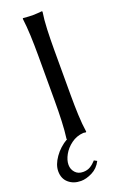

<svg xmlns="http://www.w3.org/2000/svg" viewBox="-176 -738 661 1028"><g transform="rotate(-20 155.0 -224.0)"><path d="M97.2 238.8Q54.7 238.8 26.9 214.8Q-1 190.9 -1 148.4Q-1 111.3 27.8 70.3Q56.6 29.3 102.1 2.9L100.1 0Q106 -43.5 108.2 -98.1Q110.4 -152.8 110.4 -212.4V-471.7Q110.4 -531.2 108.2 -584.7Q106 -638.2 100.1 -683.6L102.1 -687Q111.3 -686 128.9 -684.8Q146.5 -683.6 155.8 -683.6Q165 -683.6 182.6 -684.8Q200.2 -686 210 -687L212.4 -683.6Q205.6 -641.1 203.4 -586.2Q201.2 -531.2 201.2 -471.7V-212.4Q201.2 -152.8 203.4 -99.1Q205.6 -45.4 212.4 0L210 2.9Q206.5 2 202.9 2Q199.2 2 195.3 1Q155.8 3.9 125.5 26.4Q95.2 48.8 78.9 78.6Q62.5 108.4 62.5 134.8Q62.5 160.2 78.9 178.7Q95.2 197.3 124 197.3Q148.4 197.3 165.8 186.5Q183.1 175.8 198.2 158.7L214.4 167.5Q195.3 204.6 160.9 221.7Q126.5 238.8 97.2 238.8Z"/></g></svg>

Font: Kurinto Seri
Style: Regular
Weight: 400
Designer: Kurinto was developed by Clint Goss from a range of fonts that are compatible with the SIL Open Font License Version 1.1
Foundry: Clinton F. Goss
Version: Version 2.196; July 25, 2020